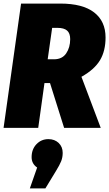

<svg xmlns="http://www.w3.org/2000/svg" viewBox="-21 -716 611 1075"><path d="M435 -286 543 0H338L259 -251H228L193 0H-1L97 -696H316Q442 -696 506 -646.5Q570 -597 570 -506Q570 -431 539 -379Q508 -327 435 -286ZM246 -384H281Q327 -384 349.5 -417Q372 -450 372 -497Q372 -530 354.5 -545Q337 -560 301 -560H271ZM330 140Q330 165 321.5 186.5Q313 208 292 242L233 339H146L187 222Q156 201 156 164Q156 120 183 91.5Q210 63 250 63Q285 63 307.5 84.5Q330 106 330 140Z"/></svg>

Font: Fira Sans Condensed Black
Style: Italic
Weight: 900
Width: 3
Italic angle: -8°
Designer: Carrois Corporate & Edenspiekermann AG
Foundry: Carrois Corporate GbR & Edenspiekermann AG
Version: Version 4.203